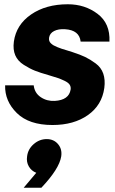

<svg xmlns="http://www.w3.org/2000/svg" viewBox="-20 -579 538 900"><path d="M226 7Q116 7 59 -49Q2 -105 4 -179H138Q142 -143 171 -123.5Q200 -104 237 -106Q303 -110 311 -159Q313 -172 306.5 -182Q300 -192 282 -200.5Q264 -209 250.5 -213.5Q237 -218 207 -227Q168 -238 144 -247.5Q120 -257 91.5 -275Q63 -293 51.5 -320Q40 -347 45 -384Q56 -463 125.5 -511Q195 -559 298 -559Q378 -559 437.5 -514Q497 -469 493 -384H358Q352 -438 285 -442Q254 -444 233.5 -433.5Q213 -423 210 -402Q209 -394 211 -387.5Q213 -381 219 -375.5Q225 -370 231 -366.5Q237 -363 249 -358Q261 -353 269 -350.5Q277 -348 293.5 -343Q310 -338 319 -335Q356 -323 379 -312Q402 -301 428 -282Q454 -263 464 -234Q474 -205 469 -167Q458 -86 392 -39.5Q326 7 226 7ZM150 231Q127 222 115 201Q103 180 107 154Q111 120 138 96.5Q165 73 199 73Q232 73 252 96.5Q272 120 267 154Q258 212 174 301H91Z"/></svg>

Font: Oakes Grotesk Bold
Style: Italic
Weight: 700
Italic angle: -8°
Designer: Samuel Oakes
Foundry: Samuel Oakes
Version: Version 1.000;PS 001.000;hotconv 1.0.88;makeotf.lib2.5.64775